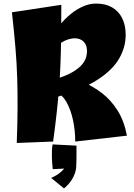

<svg xmlns="http://www.w3.org/2000/svg" viewBox="-20 -794 754 1077"><path d="M305 -252 276 -346Q347 -366 386.5 -389.5Q426 -413 443 -435.5Q460 -458 464 -476.5Q468 -495 468 -506Q468 -531 459 -547Q450 -563 434.5 -571Q419 -579 399 -579Q379 -579 355.5 -570.5Q332 -562 309 -543.5Q286 -525 265 -496L261 -572Q284 -614 313.5 -651Q343 -688 377 -715.5Q411 -743 447 -758.5Q483 -774 519 -774Q572 -774 609 -752.5Q646 -731 665.5 -691.5Q685 -652 685 -598Q685 -529 648 -465Q611 -401 527.5 -347Q444 -293 305 -252ZM74 8Q78 -99 78.5 -186.5Q79 -274 76.5 -356.5Q74 -439 66.5 -527.5Q59 -616 47 -725L324 -767Q324 -668 323 -590Q322 -512 319.5 -445Q317 -378 312 -311.5Q307 -245 299 -170Q291 -95 278 0ZM402 0Q402 -62 389.5 -120.5Q377 -179 352.5 -222Q328 -265 291 -277L357 -362Q402 -351 453.5 -329.5Q505 -308 553.5 -270.5Q602 -233 639 -175Q676 -117 692 -33ZM339 263 267 204Q299 190 320.5 171.5Q342 153 344 142L371 150L276 155Q272 123 271 84.5Q270 46 275 16L409 23Q409 57 409 87.5Q409 118 407 149Q403 180 385.5 209.5Q368 239 339 263Z"/></svg>

Font: Marhey
Style: Bold
Weight: 700
Designer: Nur Syamsi & Bustanul Arifin
Foundry: Namelatype
Version: Version 1.000